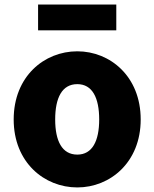

<svg xmlns="http://www.w3.org/2000/svg" viewBox="-20 -808 677 842"><path d="M319 14C463 14 597 -96 597 -284C597 -473 463 -583 319 -583C174 -583 40 -473 40 -284C40 -96 174 14 319 14ZM319 -130C252 -130 222 -190 222 -284C222 -379 252 -439 319 -439C385 -439 415 -379 415 -284C415 -190 385 -130 319 -130ZM147 -675H490V-788H147Z"/></svg>

Font: Noto Sans CJK KR Black
Style: Regular
Weight: 900
Designer: Ryoko NISHIZUKA (kana & ideographs); Paul D. Hunt (Latin, Greek & Cyrillic); Wenlong ZHANG (bopomofo); Sandoll Communica
Foundry: Adobe Systems Incorporated
Version: Version 1.004;PS 1.004;hotconv 1.0.82;makeotf.lib2.5.63406